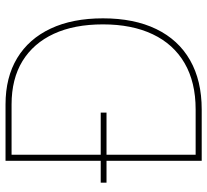

<svg xmlns="http://www.w3.org/2000/svg" viewBox="-48 -720 768 712"><g transform="rotate(-90 336.0 -364.0)"><path d="M286.1 0H107.4V-22.5H286.1Q387.2 -22.5 457.8 -63.5Q528.3 -104.5 564.9 -181.6Q601.6 -258.8 601.6 -366.2Q601.6 -472.7 566.7 -548.3Q531.7 -624 465.6 -664.6Q399.4 -705.1 304.7 -705.1H107.4V-727.5H304.7Q405.3 -727.5 476.6 -684.3Q547.9 -641.1 585.9 -560.3Q624 -479.5 624 -366.2Q624 -250.5 584.2 -168.5Q544.4 -86.4 468.8 -43.2Q393.1 0 286.1 0ZM118.2 -727.5V0H95.7V-727.5ZM14.6 -353V-374.5H274.4V-353Z"/></g></svg>

Font: Inter 28pt Thin
Style: Regular
Weight: 250
Designer: Rasmus Andersson
Foundry: rsms
Version: Version 4.001;git-66647c0bb